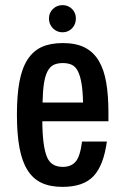

<svg xmlns="http://www.w3.org/2000/svg" viewBox="-20 -719 482 749"><path d="M225 -68Q258 -68 275.5 -89Q293 -110 300 -167H397Q384 -73 344.5 -31.5Q305 10 224 10Q176 10 142.5 -5.5Q109 -21 87.5 -55Q66 -89 56 -142.5Q46 -196 46 -272Q46 -348 56 -401Q66 -454 88 -487.5Q110 -521 143.5 -536Q177 -551 225 -551Q277 -551 311 -533.5Q345 -516 365.5 -481.5Q386 -447 394.5 -396.5Q403 -346 403 -280V-246H145Q146 -145 164 -105Q180 -68 225 -68ZM225 -473Q204 -473 189.5 -466Q175 -459 165.5 -441Q156 -423 151.5 -393.5Q147 -364 146 -319H304Q303 -364 298 -393.5Q293 -423 284 -441Q275 -459 260.5 -466Q246 -473 225 -473ZM224 -593Q202 -593 186.5 -608.5Q171 -624 171 -647Q171 -669 186.5 -684Q202 -699 224 -699Q246 -699 261 -684Q276 -669 276 -647Q276 -624 261 -608.5Q246 -593 224 -593Z"/></svg>

Font: Medium
Style: Regular
Weight: 500
Designer: Fernando Haro
Foundry: deFharo
Version: Version 1.787